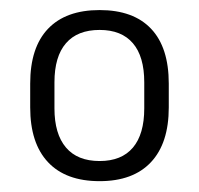

<svg xmlns="http://www.w3.org/2000/svg" viewBox="-20 -666 386 372"><path d="M173 -315Q107.5 -315 73 -351.8Q38.5 -388.5 38.5 -458V-504Q38.5 -574 73 -610.2Q107.5 -646.5 173 -646.5Q238.5 -646.5 272.8 -610.2Q307 -574 307 -504V-458Q307 -388.5 272.5 -351.8Q238 -315 173 -315ZM173 -354Q215.5 -354 237.5 -380Q259.5 -406 259.5 -456V-506.5Q259.5 -556.5 237.5 -582.2Q215.5 -608 173 -608Q130 -608 107.8 -582.2Q85.5 -556.5 85.5 -506.5V-456Q85.5 -406.5 107.8 -380.2Q130 -354 173 -354Z"/></svg>

Font: Anek Malayalam Medium Light
Style: Regular
Weight: 300
Version: Version 1.003